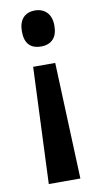

<svg xmlns="http://www.w3.org/2000/svg" viewBox="-85 -590 421 814"><g transform="rotate(-10 125.5 -183.5)"><path d="M197 -473Q197 -435 178.5 -415.5Q160 -396 127 -396Q57 -396 57 -473Q57 -510 75 -530.5Q93 -551 127 -551Q158 -551 177.5 -531Q197 -511 197 -473ZM78 -317H173L193 184H57Z"/></g></svg>

Font: Noto Sans Bengali ExtraCondensed SemiBold
Style: Regular
Weight: 600
Width: 2
Designer: Joana Ranito - Universal Thirst; Jelle Bosma - Monotype Design Team
Foundry: Universal Thirst ehf.
Version: Version 3.000; ttfautohint (v1.8.4.7-5d5b)